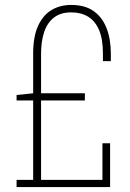

<svg xmlns="http://www.w3.org/2000/svg" viewBox="-20 -756 526 776"><path d="M47 0V-29H114V-350H47V-372L114 -379V-539Q114 -607 133.5 -650.5Q153 -694 187.5 -715Q222 -736 268 -736Q323 -736 358 -711.5Q393 -687 410.5 -642.5Q428 -598 428 -539V-509H396V-539Q396 -599 380 -635.5Q364 -672 335.5 -689Q307 -706 268 -706Q225 -706 198 -685Q171 -664 158.5 -626.5Q146 -589 146 -539V-379H323V-350H146V-29H394V-177H425V0Z"/></svg>

Font: Hubot Sans Condensed ExtraLight
Style: Regular
Weight: 200
Width: 3
Designer: Deni Anggara
Foundry: GitHub, Inc., Subsidiary of Microsoft Corporation
Version: Version 2.000